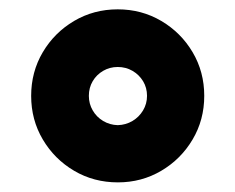

<svg xmlns="http://www.w3.org/2000/svg" viewBox="-20 -751 494 403"><path d="M227.5 -368.2Q176.8 -368.2 135.5 -392.6Q94.2 -417 69.8 -458.3Q45.4 -499.5 45.4 -549.8Q45.4 -600.1 69.8 -641.4Q94.2 -682.6 135.5 -707Q176.8 -731.4 227.1 -731.4Q277.3 -731.4 318.6 -707Q359.9 -682.6 384.3 -641.4Q408.7 -600.1 408.7 -549.8Q408.7 -499.5 384.3 -458.3Q359.9 -417 318.6 -392.6Q277.3 -368.2 227.5 -368.2ZM227.1 -488.3Q244.1 -488.8 258.1 -497.1Q272 -505.4 280.3 -519.3Q288.6 -533.2 288.6 -549.8Q288.6 -566.9 280.3 -580.6Q272 -594.2 258.1 -602.3Q244.1 -610.4 227.1 -610.4Q210.4 -610.4 196.5 -602.3Q182.6 -594.2 174.6 -580.6Q166.5 -566.9 166.5 -549.8Q166.5 -533.2 174.6 -519.3Q182.6 -505.4 196.5 -497.1Q210.4 -488.8 227.1 -488.3Z"/></svg>

Font: Inter 24pt Black
Style: Regular
Weight: 900
Designer: Rasmus Andersson
Foundry: rsms
Version: Version 4.001;git-66647c0bb